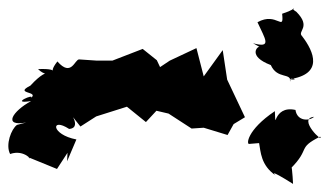

<svg xmlns="http://www.w3.org/2000/svg" viewBox="-259 -597 813 475"><g transform="rotate(90 147.5 -359.5)"><path d="M219 5C229 19 268 34 291 22C278 -15 312 -36 299 -23L328 -94L288 -120L309 -119L255 -142C243 -79 199 -78 229 -124C226 -162 170 -109 223 -152L198 -191L174 -267L212 -314L184 -340L191 -370L228 -427L226 -457L244 -516L217 -531L200 -559L107 -515L34 -504L99 -457L29 -439L60 -373L76 -349L59 -341L31 -306L60 -231V-193L57 -149C56 -138 102 -130 62 -95C100 -65 78 -111 81 -47C112 -80 63 -82 122 -28C143 14 135 -52 153 -29C139 -43 169 27 160 -30C185 16 224 41 213 -18ZM26 -595C24 -590 49 -565 71 -623C107 -639 89 -674 112 -671C96 -665 110 -700 106 -669C94 -753 39 -731 -1 -700C-13 -688 -23 -724 -61 -686C-74 -663 -73 -703 -56 -651C-9 -656 -62 -638 -35 -590C7 -609 30 -627 17 -579ZM264 -594C285 -598 319 -598 344 -635C344 -635 323 -611 365 -678C344 -677 305 -674 327 -672C277 -722 277 -687 248 -745C267 -756 203 -687 199 -730C210 -718 210 -688 182 -684C169 -626 242 -636 185 -633C232 -563 269 -562 266 -570Z"/></g></svg>

Font: Asimov Aggro
Style: Medium
Weight: 500
Designer: Google
Version: Version 2.000980; 2014